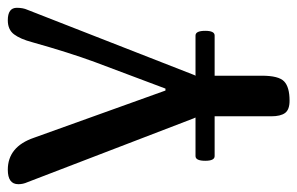

<svg xmlns="http://www.w3.org/2000/svg" viewBox="-165 -387 762 492"><g transform="rotate(-90 216.0 -141.0)"><path d="M437 -452 270 -25Q270 -24 269 -23Q268 -22 268 -21H371Q383 -21 383 4Q383 28 371 28H268V149Q268 192 253.5 206Q239 220 204 220Q181 220 172.5 208.5Q164 197 164 173V28H62Q50 28 50 4Q50 -21 62 -21H161Q160 -22 160 -23Q160 -24 159 -25L-5 -452Q-10 -463 -10 -475Q-10 -502 27 -502Q86 -502 109 -435L230 -98H235L303 -279Q327 -344 354 -440Q362 -470 374 -486Q386 -502 410 -502Q442 -502 442 -479Q442 -463 437 -452Z"/></g></svg>

Font: Marmelad
Style: Regular
Weight: 400
Designer: Manvel Shmavonyan
Foundry: Cyreal
Version: Version 1.001;PS 001.001;hotconv 1.0.88;makeotf.lib2.5.64775